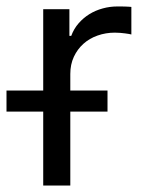

<svg xmlns="http://www.w3.org/2000/svg" viewBox="-57 -574 449 594"><path d="M76.7 -294V-545.5H157.7V-463.1H163.4Q171.5 -485.1 186.3 -502Q201 -518.8 219.8 -530.4Q238.6 -541.9 260.7 -547.9Q282.7 -554 305.4 -554Q310.4 -554 316.6 -554Q322.8 -554 328.8 -553.8Q334.9 -553.6 340.4 -553.3Q345.9 -552.9 349.4 -552.6V-467.3Q347.3 -468 342.2 -468.9Q337 -469.8 330.1 -470.7Q323.2 -471.6 315 -472.3Q306.8 -473 298.3 -473Q270.2 -473 245 -464.1Q219.8 -455.3 201.2 -438.6Q182.5 -421.9 171.5 -398.3Q160.5 -374.6 160.5 -345.2V-294H275.6V-228.7H160.5V0H76.7V-228.7H-36.9V-294Z"/></svg>

Font: Inter P
Style: Regular
Weight: 400
Designer: Rasmus Andersson
Foundry: rsms
Version: Version 3.018;git-588b23468